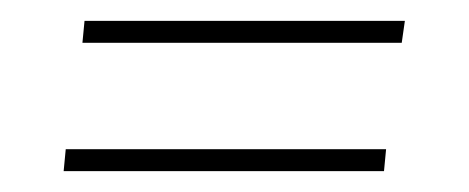

<svg xmlns="http://www.w3.org/2000/svg" viewBox="-20 -293 449 184"><path d="M61 -273H368L365 -252H59ZM43 -150H350L348 -129H41Z"/></svg>

Font: Genos ExtraLight
Style: Italic
Weight: 250
Italic angle: -8°
Designer: Robert E. Leuschke
Foundry: Robert E. Leuschke
Version: Version 1.010